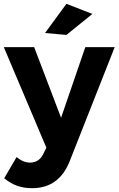

<svg xmlns="http://www.w3.org/2000/svg" viewBox="-30 -785 621 1006"><path d="M138 201Q95 201 60 188.5Q25 176 -8 149L57 38Q92 67 127 67Q176 67 198 19L213 -11L-10 -538H149L290 -168L417 -538H571L335 60Q279 201 138 201ZM318 -765 454 -712 318 -602 206 -612Z"/></svg>

Font: Argentum Sans SemiBold
Style: Regular
Weight: 600
Designer: Julieta Ulanovsky (Modified by Cristiano Sobral)
Foundry: Julieta Ulanovsky
Version: Version 5.001;November 22, 2018;FontCreator 11.5.0.2425 64-b